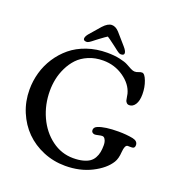

<svg xmlns="http://www.w3.org/2000/svg" viewBox="-158 -1029 1114 1184"><g transform="rotate(20 399.0 -436.5)"><path d="M326.7 -784.2Q318.8 -778.3 308.1 -770Q297.4 -761.7 292.5 -757.8Q287.6 -753.9 281.2 -749.8Q274.9 -745.6 270.5 -744.1Q266.1 -742.7 262.2 -742.7Q241.2 -742.7 241.2 -757.3Q241.2 -770 255.4 -788.1L318.4 -860.8Q348.6 -894 375 -894Q399.9 -894 422.9 -869.1L487.3 -795.4Q508.3 -771.5 508.3 -757.3Q508.3 -742.7 487.3 -742.7Q483.4 -742.7 479 -744.1Q474.6 -745.6 468.5 -749.8Q462.4 -753.9 457.3 -757.8Q452.1 -761.7 441.7 -770Q431.2 -778.3 422.9 -784.2Q385.7 -812.5 375 -818.4Q363.8 -812 326.7 -784.2ZM399.4 21Q322.8 21 254.9 -7.3Q187 -35.6 138.2 -84.5Q89.4 -133.3 61 -201.4Q32.7 -269.5 32.7 -346.7Q32.7 -403.8 48.1 -458.3Q63.5 -512.7 94.7 -560.8Q126 -608.9 169.9 -645.3Q213.9 -681.6 274.9 -702.6Q335.9 -723.6 406.7 -723.6Q453.1 -723.6 489.7 -715.6Q526.4 -707.5 543.7 -697.8Q561 -688 576.9 -679.9Q592.8 -671.9 603 -671.9Q617.2 -671.9 627.4 -677Q637.7 -682.1 649.9 -682.1Q667 -682.1 682.1 -642.3Q697.3 -602.5 697.3 -556.2Q697.3 -513.2 681.9 -489.5Q666.5 -465.8 643.1 -465.8Q632.3 -465.8 625.7 -472.7Q619.1 -479.5 617.2 -486.8Q615.2 -494.1 613 -508.8Q610.8 -523.4 609.4 -528.8Q594.2 -586.9 534.7 -628.4Q475.1 -669.9 400.4 -669.9Q347.2 -669.9 304.2 -651.6Q261.2 -633.3 233.6 -604Q206.1 -574.7 187.5 -536.4Q168.9 -498 161.1 -459.7Q153.3 -421.4 153.3 -382.8Q153.3 -291.5 189.2 -213.1Q225.1 -134.8 288.8 -87.6Q352.5 -40.5 429.2 -40.5Q465.3 -40.5 492.2 -47.4Q519 -54.2 535.9 -65.9Q552.7 -77.6 562.7 -95.7Q572.8 -113.8 576.7 -133.8Q580.6 -153.8 580.6 -179.7Q580.6 -189.5 578.6 -199.7Q576.7 -210 570.3 -220Q564 -230 553.7 -230.5Q545.9 -231 528.3 -226.8Q510.7 -222.7 504.4 -223.1Q494.6 -224.1 488.8 -229.5Q482.9 -234.9 482.9 -244.6Q482.9 -263.2 504.4 -272Q548.8 -290.5 637.7 -290.5Q689.9 -290.5 732.4 -282.2Q767.1 -274.9 767.1 -247.6Q767.1 -227.5 749.5 -226.6Q743.7 -225.6 734.4 -226.3Q725.1 -227.1 720.7 -226.6Q702.1 -225.1 698.7 -178.7Q695.8 -133.8 680.2 -108.9Q647.5 -55.7 571.5 -17.3Q495.6 21 399.4 21Z"/></g></svg>

Font: Cooper* Medium
Style: Regular
Weight: 500
Designer: Owen Earl
Foundry: indestructible type*
Version: Version 0.001